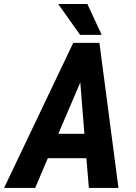

<svg xmlns="http://www.w3.org/2000/svg" viewBox="-63 -921 667 941"><path d="M360.4 -145.5H171.4L109.4 0H-43L295.9 -710.9H424.3L517.6 0H372.6ZM222.7 -265.1H350.6L330.6 -517.1ZM435.5 -750H329.6L222.2 -901.4H365.2Z"/></svg>

Font: TypoPRO Roboto
Style: Bold Italic
Weight: 700
Italic angle: -12°
Designer: Google
Version: Version 2.136; 2016